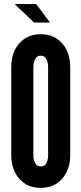

<svg xmlns="http://www.w3.org/2000/svg" viewBox="-20 -910 398 938"><path d="M179 8Q134 8 101.8 -13Q69.5 -34 52.2 -70Q35 -106 35 -151V-584Q35 -629.5 52.2 -665.2Q69.5 -701 101.8 -722Q134 -743 179 -743Q224 -743 256.2 -722Q288.5 -701 305.8 -665Q323 -629 323 -584V-151Q323 -106 305.8 -70Q288.5 -34 256.2 -13Q224 8 179 8ZM179 -97Q199 -97 207 -113.8Q215 -130.5 215 -151V-584Q215 -604.5 206.5 -621.2Q198 -638 179 -638Q160.5 -638 151.8 -621.2Q143 -604.5 143 -584V-151Q143 -130.5 151.5 -113.8Q160 -97 179 -97ZM224 -800H146L52 -890H157Z"/></svg>

Font: League Gothic
Style: Regular
Weight: 400
Designer: The League of Moveable Type
Version: Version 2.001